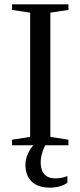

<svg xmlns="http://www.w3.org/2000/svg" viewBox="-20 -675 373 892"><path d="M213.9 -39.1 297.9 -25.9V0H36.1V-25.9L120.1 -39.1V-616.2L36.1 -628.9V-654.8H297.9V-628.9L213.9 -616.2ZM210.9 196.8Q156.7 196.8 127.4 168.7Q98.1 140.6 98.1 90.8Q98.1 64.9 109.6 39.3Q121.1 13.7 142.1 -7.8H195.3Q184.1 8.3 176.5 33.7Q168.9 59.1 168.9 79.1Q168.9 115.2 186.3 134.5Q203.6 153.8 236.3 153.8Q265.6 153.8 293 143.1V174.3Q259.8 196.8 210.9 196.8Z"/></svg>

Font: Times New Roman
Style: Regular
Weight: 400
Designer: Steve Matteson
Foundry: Ascender Corporation
Version: Version 2.00.3